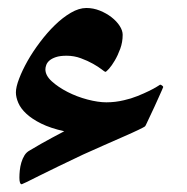

<svg xmlns="http://www.w3.org/2000/svg" viewBox="-20 -338 470 483"><path d="M390.6 -119.1Q390.6 -118.7 387.5 -111.6Q384.3 -104.5 379.4 -93.5Q374.5 -82.5 368.7 -69.8Q362.8 -57.1 357.7 -46.4Q352.5 -35.6 349.1 -28.1Q345.7 -20.5 344.7 -20Q343.3 -18.6 328.6 -11.5Q314 -4.4 291 5.6Q268.1 15.6 241 27.6Q213.9 39.6 189 50.8Q154.8 66.9 126.7 80.6Q98.6 94.2 78.6 104.2Q58.6 114.3 47.1 119.9Q35.6 125.5 34.7 125.5Q28.8 125.5 28.8 108.9Q28.8 100.6 29.8 90.6Q30.8 80.6 33.7 70.8Q36.6 61 41.5 53Q46.4 44.9 54.7 40.5Q68.4 32.2 83 23.9Q95.7 16.6 111.3 8.3Q127 0 141.6 -7.8Q106.9 -15.6 83.7 -27.1Q60.5 -38.6 46.4 -51.8Q32.2 -64.9 26.1 -79.1Q20 -93.3 20 -105.5Q20 -119.1 28.1 -140.1Q36.1 -161.1 49.3 -184.6Q62.5 -208 80.6 -231.9Q98.6 -255.9 118.2 -274.9Q137.7 -293.9 158.2 -305.9Q178.7 -317.9 197.3 -317.9Q214.8 -317.9 231.2 -311.3Q247.6 -304.7 260.5 -294.7Q273.4 -284.7 281 -272.9Q288.6 -261.2 288.6 -250.5Q288.6 -231.9 282.5 -215.3Q276.4 -198.7 268.8 -185.8Q261.2 -172.9 254.2 -165Q247.1 -157.2 245.1 -157.2Q243.7 -157.2 235.6 -163.6Q227.5 -169.9 214.1 -177.5Q200.7 -185.1 183.6 -191.4Q166.5 -197.8 147.5 -197.8Q130.9 -197.8 120.6 -194.3Q110.4 -190.9 104.5 -185.8Q98.6 -180.7 96.4 -174.6Q94.2 -168.5 94.2 -163.6Q94.2 -147.9 110.4 -133.3Q126.5 -118.7 149.9 -106.7Q173.3 -94.7 200.2 -87.6Q227.1 -80.6 247.6 -80.6Q270 -80.6 292 -85.9Q309.6 -89.8 325.9 -96.4Q342.3 -103 354.7 -109.1Q367.2 -115.2 375 -120.1L382.8 -125Q384.8 -125 387.7 -122.8Q390.6 -120.6 390.6 -119.1Z"/></svg>

Font: Accordance
Style: Bold-Italic
Weight: 700
Italic angle: -11°
Version: Version 1.2 (build January 31, 2020) Miklal Software Solutio